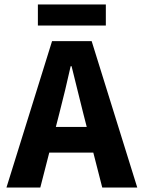

<svg xmlns="http://www.w3.org/2000/svg" viewBox="-20 -835 640 855"><path d="M8.8 0 211.8 -651.8H388.2L591.2 0H435.3L350.8 -330.1Q338.9 -379.4 324.9 -434.3Q310.9 -489.2 298.7 -540.3H294.7Q283.3 -489.2 270.2 -434.3Q257 -379.4 244.2 -330.1L159.5 0ZM142.9 -155.3V-269.8H454.9V-155.3ZM148.7 -721.3V-815.2H451.3V-721.3Z"/></svg>

Font: Source Code Pro ExtraLight
Style: Regular
Weight: 200
Monospace: yes
Designer: Paul D. Hunt, Teo Tuominen
Foundry: Adobe
Version: Version 1.026;hotconv 1.1.0;makeotfexe 2.6.0